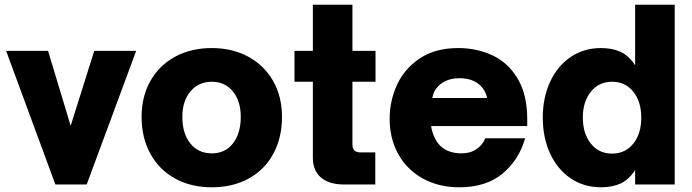

<svg xmlns="http://www.w3.org/2000/svg" viewBox="-20 -783 2939 815"><path d="M348 0H215L6 -567H184L280 -249L380 -567H558Z M581 -287Q581 -373 618.5 -439.5Q656 -506 723.5 -542.5Q791 -579 879 -579Q967 -579 1034.5 -542Q1102 -505 1139.5 -439Q1177 -373 1177 -287Q1177 -198 1140 -130Q1103 -62 1035.5 -25Q968 12 879 12Q791 12 723.5 -25Q656 -62 618.5 -130Q581 -198 581 -287ZM1002 -287Q1002 -354 968.5 -395Q935 -436 879 -436Q823 -436 788.5 -395Q754 -354 754 -287Q754 -216 788 -174Q822 -132 879 -132Q936 -132 969 -174.5Q1002 -217 1002 -287Z M1439 0Q1377 0 1342.5 -29.5Q1308 -59 1308 -113V-436H1230V-567H1308V-763H1476V-567H1574V-436H1476V-170Q1476 -136 1510 -136H1573V0Z M1634 -279Q1634 -355 1665.5 -423.5Q1697 -492 1762.5 -535.5Q1828 -579 1925 -579Q2004 -579 2070.5 -548Q2137 -517 2177.5 -449Q2218 -381 2218 -277V-248H1810Q1813 -227 1821 -207.5Q1829 -188 1839 -175Q1873 -132 1939 -132Q1976 -132 2002.5 -150Q2029 -168 2040 -196H2209Q2183 -104 2113 -46Q2043 12 1930 12Q1842 12 1774.5 -25.5Q1707 -63 1670.5 -129Q1634 -195 1634 -279ZM2048 -367Q2041 -398 2021 -418Q1988 -451 1931 -451Q1874 -451 1841 -418Q1820 -397 1815 -367Z M2284 -284Q2284 -369 2315.5 -436.5Q2347 -504 2403 -541.5Q2459 -579 2531 -579Q2579 -579 2614 -563Q2649 -547 2676 -506V-763H2844V0H2676V-61Q2649 -20 2614 -4Q2579 12 2531 12Q2459 12 2403 -25.5Q2347 -63 2315.5 -130.5Q2284 -198 2284 -284ZM2702 -284Q2702 -352 2668 -394Q2634 -436 2578 -436Q2522 -436 2488 -393.5Q2454 -351 2454 -284Q2454 -216 2488 -173.5Q2522 -131 2578 -131Q2634 -131 2668 -173Q2702 -215 2702 -284Z"/></svg>

Font: Open Sauce One Black
Style: Regular
Weight: 900
Designer: Alfredo Marco Pradil
Foundry: Creative Sauce Fz LLC
Version: Version 1.477